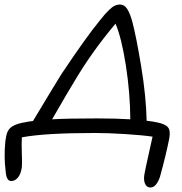

<svg xmlns="http://www.w3.org/2000/svg" viewBox="-35 -726 801 843"><path d="M626 97.2Q608.9 97.2 601.8 80.8Q594.7 64.5 599.1 39.1Q603 16.6 617.4 -47.4Q631.8 -111.3 634.8 -126Q587.9 -132.8 513.2 -137.5Q438.5 -142.1 381.8 -142.1Q161.6 -142.1 61 -123Q59.1 -98.1 61 -45.7Q63 6.8 59.1 18.1Q54.7 41 42.5 54.9Q30.3 68.8 14.2 68.8Q-6.3 68.8 -9.8 29.8Q-11.7 15.6 -13.4 -7.3Q-15.1 -30.3 -14.2 -66.2Q-13.2 -102.1 -7.8 -127.9Q-2.4 -157.7 18.8 -170.9Q40 -184.1 79.1 -189.9Q83.5 -191.4 109.9 -194.8Q218.3 -375 234.9 -400.9Q345.7 -566.9 405.8 -639.2Q419.4 -656.2 425.5 -663.1Q431.6 -669.9 444.3 -682.6Q457 -695.3 468.5 -700.7Q480 -706.1 492.2 -706.1Q511.2 -706.1 523.7 -686.3Q536.1 -666.5 545.9 -630.9Q563.5 -564 585 -433.8Q606.4 -303.7 608.9 -195.8Q638.2 -192.4 652.8 -189Q689.5 -182.1 702.1 -167.5Q714.8 -152.8 708 -117.2Q693.8 -45.4 667 51.8Q650.4 97.2 626 97.2ZM293 -371.1Q266.6 -328.6 193.8 -202.1Q257.8 -206.1 390.1 -206.1Q477.1 -206.1 537.1 -202.1Q536.6 -316.9 517.6 -439Q498.5 -561 472.2 -622.1Q367.7 -497.6 293 -371.1Z"/></svg>

Font: Shantell Sans Irregular Bouncy
Style: Italic
Weight: 300
Italic angle: -11.31°
Designer: Stephen Nixon, Anya Danilova, Shantell Martin
Foundry: Arrow Type
Version: Version 1.006;[9816181b4]